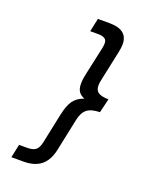

<svg xmlns="http://www.w3.org/2000/svg" viewBox="-152 -824 790 992"><g transform="rotate(20 243.0 -328.0)"><path d="M50.8 10.7H94.7Q126 10.7 141.1 -0.5Q156.2 -11.7 163.1 -41L198.2 -208Q210 -263.7 229.5 -290Q249 -316.4 286.1 -329.1Q263.7 -337.9 253.4 -353.5Q243.2 -369.1 243.2 -396.5Q243.2 -421.9 250 -450.2L284.2 -607.4Q287.1 -622.1 287.1 -634.8Q287.1 -651.4 274.9 -659.2Q262.7 -667 237.3 -667H195.3L210.9 -740.2H274.4Q376 -740.2 376 -661.1Q376 -642.6 371.1 -619.1L335 -449.2Q331.1 -433.6 331.1 -418Q331.1 -391.6 348.1 -380.4Q365.2 -369.1 404.3 -368.2L385.7 -291Q337.9 -290 314.9 -271.5Q292 -252.9 283.2 -210L246.1 -33.2Q233.4 26.4 198.2 55.2Q163.1 84 102.5 84H35.2Z"/></g></svg>

Font: Dinish Expanded
Style: Italic
Weight: 400
Width: 7
Italic angle: -12°
Designer: Charles Nix
Foundry: Playbeing
Version: Version 2.005; ttfautohint (v1.8.3)